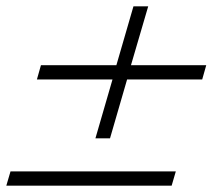

<svg xmlns="http://www.w3.org/2000/svg" viewBox="-38 -584 688 604"><path d="M428.2 -564 374 -378.9H610.8L598.1 -334H361.8L308.1 -148.9H262.2L315.9 -334H78.1L90.8 -378.9H328.1L381.8 -564ZM-18.1 0 -4.9 -44.9H515.1L502 0Z"/></svg>

Font: Nyght Serif Medium Italic
Style: Regular
Weight: 500
Italic angle: -16°
Designer: Maksym Kobuzan
Version: Version 0.410;Glyphs 3.1.2 (3151)